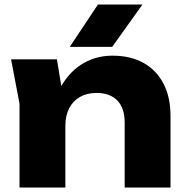

<svg xmlns="http://www.w3.org/2000/svg" viewBox="-20 -836 829 856"><path d="M29.4 -571.4H233.8L271.4 -342.8V0H67V-373.8ZM480.8 -587.8Q563.2 -587.8 621 -554.9Q678.8 -522 709.5 -461.9Q740.2 -401.8 740.2 -319.6V0H535.8V-289.6Q535.8 -354 503.3 -387.8Q470.8 -421.6 410 -421.6Q367.6 -421.6 336.3 -403.7Q305 -385.8 288.2 -352.9Q271.4 -320 271.4 -274.8L208 -307.6Q220 -399.2 258.8 -461.5Q297.6 -523.8 355 -555.8Q412.4 -587.8 480.8 -587.8ZM416.6 -815.8H615L480.2 -627H291Z"/></svg>

Font: Unbounded
Style: Regular
Weight: 400
Designer: Luke Prowse, Jean-Baptiste Morizot, Fátima Lázaro, Florian Runge
Foundry: NaN
Version: Version 1.701;gftools[0.9.28.dev5+ged2979d]